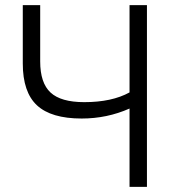

<svg xmlns="http://www.w3.org/2000/svg" viewBox="-20 -730 684 750"><path d="M486 0V-306Q398 -267 299 -267Q180 -267 124.5 -318.5Q69 -370 69 -482V-710H137V-490Q137 -406 177.5 -368.5Q218 -331 309 -331Q417 -331 486 -369V-710H554V0Z"/></svg>

Font: Raleway-v4020
Style: Regular
Weight: 400
Designer: Matt McInerney, Pablo Impallari, Rodrigo Fuenzalida
Foundry: Matt McInerney, Pablo Impallari, Rodrigo Fuenzalida
Version: Version 4.020;PS 004.020;hotconv 1.0.88;makeotf.lib2.5.64775